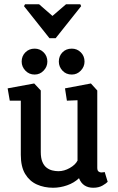

<svg xmlns="http://www.w3.org/2000/svg" viewBox="-20 -880 556 904"><path d="M98 -860H164L227 -805L291 -860H358L362 -851L242 -700H213L93 -851ZM230 4Q188 4 153.5 -11.5Q119 -27 98.5 -61Q78 -95 78 -151V-406H26L16 -464L141 -487L172 -454V-164Q172 -136 179.5 -118Q187 -100 199.5 -90.5Q212 -81 226.5 -77.5Q241 -74 255 -74Q282 -74 308.5 -89Q335 -104 345 -124V-408L295 -406L286 -464L408 -487L438 -454V-90Q438 -77 444 -72.5Q450 -68 457 -68Q463 -68 467.5 -69Q472 -70 473 -70L487 -24Q481 -17 463 -6.5Q445 4 419 4Q395 4 378 -7Q361 -18 352 -41Q329 -19 296 -7.5Q263 4 230 4ZM318 -529Q291 -529 274 -547.5Q257 -566 257 -590Q257 -616 274 -633.5Q291 -651 318 -651Q343 -651 360.5 -633.5Q378 -616 378 -590Q378 -566 360.5 -547.5Q343 -529 318 -529ZM143 -529Q117 -529 99.5 -547.5Q82 -566 82 -590Q82 -616 99.5 -633.5Q117 -651 143 -651Q168 -651 185.5 -633.5Q203 -616 203 -590Q203 -566 185.5 -547.5Q168 -529 143 -529Z"/></svg>

Font: Kreon
Style: Regular
Weight: 400
Designer: Julia Petretta
Foundry: Julia Petretta and Eli Heuer
Version: Version 2.002